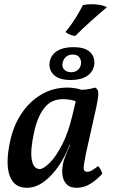

<svg xmlns="http://www.w3.org/2000/svg" viewBox="-20 -883 537 912"><path d="M431 -467Q439 -464 443.5 -455.5Q448 -447 446.5 -428Q445 -409 437 -372L388 -153Q377 -98 377.5 -82.5Q378 -67 394 -67Q405 -67 416.5 -73.5Q428 -80 446 -94Q453 -87 458 -77.5Q463 -68 466 -58Q440 -29 409.5 -10Q379 9 344 9Q315 9 300 -4.5Q285 -18 279.5 -38Q274 -58 276 -80.5Q278 -103 283 -121Q287 -132 293 -147.5Q299 -163 305.5 -178.5Q312 -194 316 -203L352 -353L342 -456Q366 -455 390 -458Q414 -461 431 -467ZM375 -453 350 -397Q336 -405 317 -408.5Q298 -412 279 -412Q221 -412 188 -367Q155 -322 141 -250Q123 -168 131 -124Q139 -80 169 -80Q186 -80 216 -109.5Q246 -139 275.5 -196.5Q305 -254 324 -336L343 -416L387 -409L334 -195H310Q291 -142 259 -95Q227 -48 188 -19.5Q149 9 107 9Q77 9 57 -5Q37 -19 26.5 -46.5Q16 -74 16 -114.5Q16 -155 27 -207Q42 -282 80 -340.5Q118 -399 174.5 -433Q231 -467 301 -467Q321 -467 342 -463Q363 -459 375 -453ZM316 -503Q260 -503 235 -528Q210 -553 216 -589Q222 -622 251 -640.5Q280 -659 328 -659Q369 -659 391.5 -647Q414 -635 422.5 -615Q431 -595 427 -572Q421 -540 392.5 -521.5Q364 -503 316 -503ZM319 -540Q335 -540 347.5 -549Q360 -558 364 -575Q368 -593 358.5 -608.5Q349 -624 325 -624Q305 -624 292.5 -612Q280 -600 277 -583Q273 -565 285 -552.5Q297 -540 319 -540ZM337 -712Q324 -714 312.5 -718.5Q301 -723 291 -731Q311 -755 327 -779Q343 -803 355 -824Q367 -845 374 -859Q385 -861 395 -862Q405 -863 416 -863Q437 -863 455.5 -859.5Q474 -856 488 -849Q450 -817 410.5 -781.5Q371 -746 337 -712Z"/></svg>

Font: Vollkorn Medium
Style: Italic
Weight: 500
Italic angle: -11°
Designer: Friedrich Althausen
Foundry: Friedrich Althausen
Version: Version 5.000